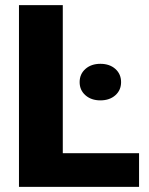

<svg xmlns="http://www.w3.org/2000/svg" viewBox="-20 -731 582 751"><path d="M523.9 -131.8V0H54.2V-710.9H225.6V-131.8ZM291.5 -409.7Q291.5 -441.4 314.2 -461.4Q336.9 -481.4 372.6 -481.4Q408.7 -481.4 431.2 -461.4Q453.6 -441.4 453.6 -409.7Q453.6 -378.4 431.2 -358.4Q408.7 -338.4 372.6 -338.4Q336.9 -338.4 314.2 -358.4Q291.5 -378.4 291.5 -409.7Z"/></svg>

Font: Vazirmatn RD UI Black
Style: Regular
Weight: 900
Designer: Saber Rastikerdar
Foundry: Saber Rastikerdar
Version: Version 33.003